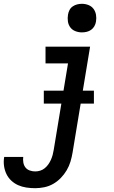

<svg xmlns="http://www.w3.org/2000/svg" viewBox="-78 -775 598 1008"><path d="M107 213Q83 213 60 209.5Q37 206 17 197Q-3 188 -19 173Q-35 158 -44.5 138Q-54 118 -57 95Q-60 72 -56 49Q-56 49 -56 49Q-56 49 -56 49H44Q44 49 44 49Q44 49 44 49Q42 63 44.5 78Q47 93 55.5 104Q64 115 78 120Q92 125 107 125Q120 125 133 121Q146 117 157 108Q168 99 176 87.5Q184 76 189.5 63.5Q195 51 198.5 38Q202 25 204 12L279 -442H161V-530H395L303 26Q299 50 292 73.5Q285 97 272 119Q259 141 241 159.5Q223 178 201 190.5Q179 203 154.5 208Q130 213 107 213ZM352 -605Q334 -605 317.5 -611.5Q301 -618 291 -631.5Q281 -645 278.5 -662.5Q276 -680 279 -698Q281 -711 287 -722.5Q293 -734 304 -741.5Q315 -749 327.5 -752Q340 -755 352 -755Q370 -755 386.5 -748.5Q403 -742 413 -728.5Q423 -715 426 -697.5Q429 -680 426 -662Q424 -649 417.5 -637.5Q411 -626 400.5 -618.5Q390 -611 377.5 -608Q365 -605 352 -605ZM152 -231V-299H415V-231Z"/></svg>

Font: Iosevka Curly Slab SmBdObl
Style: Regular
Weight: 600
Italic angle: -9°
Monospace: yes
Designer: Belleve Invis
Foundry: Belleve Invis
Version: Version 11.0.0; ttfautohint (v1.8.3)